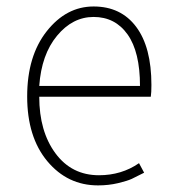

<svg xmlns="http://www.w3.org/2000/svg" viewBox="-20 -558 540 590"><path d="M281.2 11.7Q187.5 11.7 125.5 -62.5Q63.5 -136.7 63.5 -261.7Q63.5 -385.7 123.5 -461.9Q183.6 -538.1 267.6 -538.1Q351.6 -538.1 398.4 -475.6Q445.3 -413.1 445.3 -296.9Q445.3 -273.4 443.4 -260.7H100.6Q100.6 -154.3 150.4 -86.9Q200.2 -19.5 284.2 -19.5Q353.5 -19.5 407.2 -56.6L422.9 -27.3Q398.4 -14.6 384.8 -8.3Q371.1 -2 342.3 4.9Q313.5 11.7 281.2 11.7ZM100.6 -293.9H410.2Q410.2 -398.4 372.1 -452.1Q334 -505.9 267.6 -505.9Q203.1 -505.9 155.3 -448.2Q107.4 -390.6 100.6 -293.9Z"/></svg>

Font: Gen Shin Gothic Monospace ExtraLight
Style: Regular
Weight: 200
Designer: [Source Han Sans]
Ryoko NISHIZUKA  (kana & ideographs); Paul D. Hunt (Latin, Greek & Cyrillic); Wenlong ZHANG  (bopomofo
Version: Version 1.002.20150607